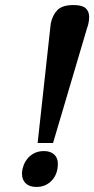

<svg xmlns="http://www.w3.org/2000/svg" viewBox="-20 -730 373 760"><path d="M179 -620Q179 -621 181 -637Q188 -671 207.5 -690.5Q227 -710 271 -710Q305 -710 319 -697.5Q333 -685 333 -662Q333 -651 330 -637Q329 -631 325 -620L190 -164H129ZM67 -43Q67 -49 69 -61Q77 -94 99.5 -113Q122 -132 154 -132Q180 -132 194.5 -118.5Q209 -105 209 -82Q209 -41 185 -15.5Q161 10 124 10Q97 10 82 -4Q67 -18 67 -43Z"/></svg>

Font: Taviraj SemiBold
Style: Italic
Weight: 600
Italic angle: -12°
Designer: Katatrad Team
Foundry: CadsonDemak
Version: Version 1.001